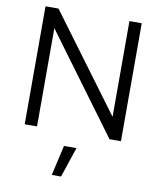

<svg xmlns="http://www.w3.org/2000/svg" viewBox="-101 -779 928 1122"><g transform="rotate(10 362.5 -218.0)"><path d="M77 0V-700H154L575 -132V-700H648V0H580L150 -583V0ZM284 264 325 85H399L339 264Z"/></g></svg>

Font: Red Hat Display
Style: Regular
Weight: 300
Designer: Pentagram, MCKL
Foundry: Pentagram, MCKL
Version: Version 1.023